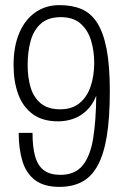

<svg xmlns="http://www.w3.org/2000/svg" viewBox="-20 -718 479 750"><path d="M212 12Q152 12 117 -14.5Q82 -41 67.5 -89Q53 -137 53 -199H107Q107 -143 117.5 -106.5Q128 -70 152 -52.5Q176 -35 216 -35Q273 -35 303 -72Q333 -109 344 -178Q355 -247 356 -344Q341 -307 317 -285Q293 -263 265 -253.5Q237 -244 207 -244Q146 -244 107.5 -272.5Q69 -301 51 -350.5Q33 -400 33 -464Q33 -537 55.5 -589.5Q78 -642 118.5 -670Q159 -698 212 -698Q262 -698 298.5 -682.5Q335 -667 359.5 -629Q384 -591 396.5 -526Q409 -461 409 -363Q409 -257 397 -185Q385 -113 360.5 -69.5Q336 -26 299 -7Q262 12 212 12ZM215 -291Q261 -291 290.5 -315Q320 -339 334 -380.5Q348 -422 348 -472Q348 -520 335.5 -560.5Q323 -601 294.5 -626Q266 -651 218 -651Q168 -651 139.5 -625.5Q111 -600 99.5 -557.5Q88 -515 88 -464Q88 -416 99.5 -377Q111 -338 139 -314.5Q167 -291 215 -291Z"/></svg>

Font: Archivo Condensed ExtraLight
Style: Regular
Weight: 250
Width: 3
Designer: Hector Gatti
Foundry: Omnibus-Type
Version: Version 2.001